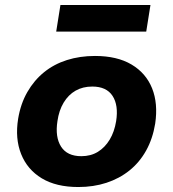

<svg xmlns="http://www.w3.org/2000/svg" viewBox="-20 -741 697 772"><path d="M295 11Q206 11 148 -24Q90 -59 65 -121.5Q40 -184 53 -264Q63 -324 90 -371Q117 -418 157 -450.5Q197 -483 249 -499.5Q301 -516 362 -516Q451 -516 509 -481.5Q567 -447 591.5 -386Q616 -325 604 -244Q594 -183 567.5 -135.5Q541 -88 500.5 -55.5Q460 -23 408 -6Q356 11 295 11ZM307 -113Q345 -113 373.5 -130.5Q402 -148 421 -179.5Q440 -211 447 -254Q457 -318 432.5 -355.5Q408 -393 351 -393Q313 -393 284 -376.5Q255 -360 236 -328.5Q217 -297 211 -254Q201 -190 225.5 -151.5Q250 -113 307 -113ZM206 -614 223 -721H585L568 -614Z"/></svg>

Font: Nunito Sans 6pt ExtraBold
Style: Italic
Weight: 800
Italic angle: -9°
Version: Version 3.101;gftools[0.9.27]